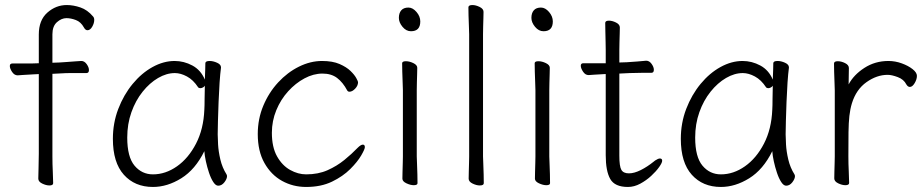

<svg xmlns="http://www.w3.org/2000/svg" viewBox="-20 -726 3669 762"><path d="M134 -432 114 -431Q92 -430 71 -428.5Q50 -427 50 -427Q37 -427 28 -440.5Q19 -454 19 -464Q19 -474 29 -474H103L134 -475V-589Q134 -646 168 -676Q202 -706 245 -706Q271 -706 299 -696.5Q327 -687 349 -661Q354 -656 354 -647Q354 -634 346 -620Q338 -606 327 -606Q319 -606 313 -617Q301 -639 281 -646.5Q261 -654 244 -654Q224 -654 206 -638Q188 -622 188 -590V-477L216 -478Q228 -479 245.5 -480Q263 -481 279 -482.5Q295 -484 302 -484H303Q315 -484 324 -471.5Q333 -459 333 -448Q333 -436 323 -436Q316 -436 298 -436Q280 -436 260 -436Q240 -436 227 -435L188 -433V-105Q188 -74 189.5 -45Q191 -16 191 1Q191 10 176 10Q163 10 147.5 2.5Q132 -5 132 -17Q132 -29 133 -59.5Q134 -90 134 -116Z M857 -457Q854 -435 851.5 -398.5Q849 -362 847.5 -321.5Q846 -281 845 -246Q844 -211 844 -193Q844 -180 845.5 -152.5Q847 -125 854.5 -93Q862 -61 879 -34Q881 -30 881 -27Q881 -16 870.5 -2.5Q860 11 846 11Q836 11 826.5 -3.5Q817 -18 809.5 -40.5Q802 -63 797 -86Q792 -109 791 -126Q755 -53 699.5 -18.5Q644 16 587 16Q515 16 471.5 -32.5Q428 -81 428 -175Q428 -238 449.5 -294Q471 -350 506.5 -393Q542 -436 585.5 -460Q629 -484 673 -484Q710 -484 743.5 -466Q777 -448 793 -410Q794 -433 794.5 -450.5Q795 -468 795 -475Q795 -484 812 -484Q826 -484 841.5 -477Q857 -470 857 -459ZM793 -386Q791 -382 785.5 -379Q780 -376 775 -376Q769 -376 766 -380Q747 -409 722 -422.5Q697 -436 674 -436Q641 -436 607.5 -416.5Q574 -397 546 -362Q518 -327 501.5 -280.5Q485 -234 485 -180Q485 -103 514 -68.5Q543 -34 587 -34Q637 -34 682.5 -66Q728 -98 758 -156Q788 -214 791 -291Q792 -306 792 -333.5Q792 -361 793 -386Z M1428 -142Q1428 -134 1413.5 -109Q1399 -84 1370 -55Q1341 -26 1297.5 -5Q1254 16 1195 16Q1143 16 1099.5 -8Q1056 -32 1029.5 -79Q1003 -126 1003 -194Q1003 -254 1025 -306.5Q1047 -359 1084 -399Q1121 -439 1166.5 -461.5Q1212 -484 1258 -484Q1300 -484 1327.5 -472Q1355 -460 1371 -444.5Q1387 -429 1394 -416Q1401 -403 1401 -400Q1401 -386 1389.5 -374Q1378 -362 1367 -362Q1361 -362 1358 -367Q1341 -399 1318 -416.5Q1295 -434 1260 -434Q1224 -434 1188.5 -415Q1153 -396 1123.5 -363.5Q1094 -331 1076.5 -288.5Q1059 -246 1059 -199Q1059 -142 1079.5 -105.5Q1100 -69 1131.5 -51.5Q1163 -34 1195 -34Q1243 -34 1280 -50.5Q1317 -67 1346.5 -91Q1376 -115 1399 -139Q1412 -152 1420 -152Q1428 -152 1428 -142Z M1611 -602Q1592 -602 1577.5 -619.5Q1563 -637 1563 -655Q1563 -674 1572.5 -685Q1582 -696 1601 -696Q1618 -696 1633 -678.5Q1648 -661 1648 -641Q1648 -602 1611 -602ZM1579 -368Q1579 -378 1578 -399Q1577 -420 1576.5 -442Q1576 -464 1576 -475Q1576 -483 1591 -483Q1605 -483 1620.5 -475.5Q1636 -468 1636 -457Q1636 -449 1635.5 -432.5Q1635 -416 1634.5 -398Q1634 -380 1634 -368V-105Q1634 -99 1635 -78Q1636 -57 1636.5 -34Q1637 -11 1637 1Q1637 9 1622 9Q1609 9 1593 1.5Q1577 -6 1577 -17Q1577 -25 1577.5 -43.5Q1578 -62 1578.5 -80Q1579 -98 1579 -105Z M1842 -590Q1842 -600 1841 -621Q1840 -642 1839.5 -664Q1839 -686 1839 -697Q1839 -706 1855 -706Q1868 -706 1883.5 -698.5Q1899 -691 1899 -679Q1899 -671 1898.5 -654.5Q1898 -638 1897.5 -620Q1897 -602 1897 -590V-105Q1897 -99 1898 -78Q1899 -57 1899.5 -34Q1900 -11 1900 1Q1900 10 1884 10Q1871 10 1855.5 2.5Q1840 -5 1840 -17Q1840 -25 1840.5 -43.5Q1841 -62 1841.5 -80Q1842 -98 1842 -105Z M2137 -602Q2118 -602 2103.5 -619.5Q2089 -637 2089 -655Q2089 -674 2098.5 -685Q2108 -696 2127 -696Q2144 -696 2159 -678.5Q2174 -661 2174 -641Q2174 -602 2137 -602ZM2105 -368Q2105 -378 2104 -399Q2103 -420 2102.5 -442Q2102 -464 2102 -475Q2102 -483 2117 -483Q2131 -483 2146.5 -475.5Q2162 -468 2162 -457Q2162 -449 2161.5 -432.5Q2161 -416 2160.5 -398Q2160 -380 2160 -368V-105Q2160 -99 2161 -78Q2162 -57 2162.5 -34Q2163 -11 2163 1Q2163 9 2148 9Q2135 9 2119 1.5Q2103 -6 2103 -17Q2103 -25 2103.5 -43.5Q2104 -62 2104.5 -80Q2105 -98 2105 -105Z M2580 -89Q2592 -97 2599 -97Q2608 -97 2608 -88Q2608 -80 2596 -63Q2584 -46 2564.5 -28Q2545 -10 2521 3Q2497 16 2472 16Q2420 16 2402 -15.5Q2384 -47 2384 -110V-432H2380Q2358 -431 2337 -429.5Q2316 -428 2316 -428Q2303 -428 2294 -441.5Q2285 -455 2285 -465Q2285 -475 2295 -475H2384V-528Q2384 -538 2383.5 -559Q2383 -580 2382.5 -602Q2382 -624 2382 -635Q2382 -644 2397 -644Q2410 -644 2425 -636.5Q2440 -629 2440 -617Q2440 -609 2439.5 -592.5Q2439 -576 2438.5 -558Q2438 -540 2438 -528V-478L2468 -479Q2486 -480 2510 -482Q2534 -484 2544 -485H2545Q2557 -485 2566 -472.5Q2575 -460 2575 -449Q2575 -437 2565 -437Q2555 -437 2527 -437Q2499 -437 2479 -436L2438 -434V-108Q2438 -66 2446 -52Q2454 -38 2476 -38Q2497 -38 2523 -51Q2549 -64 2575 -85Z M3111 -457Q3108 -435 3105.5 -398.5Q3103 -362 3101.5 -321.5Q3100 -281 3099 -246Q3098 -211 3098 -193Q3098 -180 3099.5 -152.5Q3101 -125 3108.5 -93Q3116 -61 3133 -34Q3135 -30 3135 -27Q3135 -16 3124.5 -2.5Q3114 11 3100 11Q3090 11 3080.5 -3.5Q3071 -18 3063.5 -40.5Q3056 -63 3051 -86Q3046 -109 3045 -126Q3009 -53 2953.5 -18.5Q2898 16 2841 16Q2769 16 2725.5 -32.5Q2682 -81 2682 -175Q2682 -238 2703.5 -294Q2725 -350 2760.5 -393Q2796 -436 2839.5 -460Q2883 -484 2927 -484Q2964 -484 2997.5 -466Q3031 -448 3047 -410Q3048 -433 3048.5 -450.5Q3049 -468 3049 -475Q3049 -484 3066 -484Q3080 -484 3095.5 -477Q3111 -470 3111 -459ZM3047 -386Q3045 -382 3039.5 -379Q3034 -376 3029 -376Q3023 -376 3020 -380Q3001 -409 2976 -422.5Q2951 -436 2928 -436Q2895 -436 2861.5 -416.5Q2828 -397 2800 -362Q2772 -327 2755.5 -280.5Q2739 -234 2739 -180Q2739 -103 2768 -68.5Q2797 -34 2841 -34Q2891 -34 2936.5 -66Q2982 -98 3012 -156Q3042 -214 3045 -291Q3046 -306 3046 -333.5Q3046 -361 3047 -386Z M3293 -367Q3293 -377 3292 -398Q3291 -419 3290.5 -441Q3290 -463 3290 -474Q3290 -483 3305 -483Q3319 -483 3334 -475.5Q3349 -468 3349 -456Q3349 -444 3348.5 -426.5Q3348 -409 3348 -391Q3368 -429 3410.5 -456.5Q3453 -484 3506 -484Q3533 -484 3559 -474.5Q3585 -465 3602 -451.5Q3619 -438 3619 -425Q3619 -411 3610 -396Q3601 -381 3591 -381Q3583 -381 3577 -391Q3567 -411 3543 -420Q3519 -429 3503 -429Q3460 -429 3419 -400Q3378 -371 3361 -316Q3354 -293 3351 -266Q3348 -239 3347.5 -201Q3347 -163 3347 -106Q3347 -75 3348.5 -46Q3350 -17 3350 0Q3350 9 3335 9Q3322 9 3306.5 1.5Q3291 -6 3291 -18Q3291 -26 3291.5 -44.5Q3292 -63 3292.5 -81Q3293 -99 3293 -106Z"/></svg>

Font: Moon Stars Kai T Light
Style: Regular
Weight: 300
Designer: GuiWonder
Version: Version 1.101